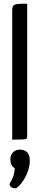

<svg xmlns="http://www.w3.org/2000/svg" viewBox="-20 -755 213 1038"><path d="M46 0V-698Q46 -717 52.5 -724.5Q59 -732 77 -733.5Q95 -735 127 -735V-16Q127 -8 123.5 -5Q120 -2 103.5 -1Q87 0 46 0ZM63 263Q52 263 43.5 258.5Q35 254 31 240Q48 212 53 194Q58 176 60 155Q47 147 41.5 135Q36 123 36 106Q36 84 50 69Q64 54 87 54Q113 54 127 68.5Q141 83 141 113Q141 141 132 167.5Q123 194 109.5 215.5Q96 237 83 250Q70 263 63 263Z"/></svg>

Font: Yanone Kaffeesatz
Style: Regular
Weight: 400
Designer: Yanone (Cyrillic: Daniel Pouzeot, Huerta Tipografica, and Cyreal)
Foundry: Yanone
Version: Version 2.003